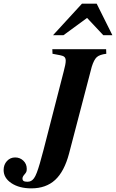

<svg xmlns="http://www.w3.org/2000/svg" viewBox="-31 -931 634 1049"><path d="M548.8 -662.1 549.8 -637.2Q513.2 -632.8 497.8 -618.9Q482.4 -605 470.2 -565.9L346.2 -91.8Q320.3 5.9 270.3 52Q220.2 98.1 140.1 98.1Q74.2 98.1 31.5 69.8Q-11.2 41.5 -11.2 -2Q-11.2 -31.2 6.8 -51Q24.9 -70.8 51.8 -70.8Q78.1 -70.8 96.7 -53Q115.2 -35.2 115.2 -8.8Q115.2 2 112.8 7.8Q110.4 13.7 102.1 22.9Q91.8 34.7 91.8 43.9Q91.8 53.7 98.1 57.9Q104.5 62 119.1 62Q130.4 62 138.7 57.6Q147 53.2 154.5 43.2Q162.1 33.2 170.2 12Q178.2 -9.3 186.5 -37.8Q194.8 -66.4 207 -112.8L316.9 -540Q328.1 -581.1 328.1 -599.1Q328.1 -616.7 316.9 -623Q309.1 -628.4 255.9 -637.2L254.9 -662.1ZM533.2 -738.8 444.8 -833 315.9 -738.8H258.8L417 -911.1H497.1L583 -738.8Z"/></svg>

Font: Accordance
Style: Bold-Italic
Weight: 700
Italic angle: -11°
Version: Version 1.2 (build January 31, 2020) Miklal Software Solutio